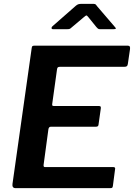

<svg xmlns="http://www.w3.org/2000/svg" viewBox="-20 -980 698 1000"><path d="M145 -729Q146 -737 148.5 -739.5Q151 -742 158 -742H647Q660 -742 657 -723L646 -648Q645 -639 641 -635.5Q637 -632 627 -632H292Q285 -632 281.5 -629.5Q278 -627 277 -619L252 -439Q251 -432 253 -430Q255 -428 260 -428H494Q502 -428 504 -424.5Q506 -421 505 -415L493 -330Q492 -320 480 -320H245Q234 -320 232 -306L207 -121Q206 -110 213 -110H568Q576 -110 578.5 -107Q581 -104 579 -96L568 -12Q567 -5 564.5 -2.5Q562 0 553 0H62Q42 0 45 -22L145 -729ZM482 -839 440 -891Q433 -900 429.5 -899.5Q426 -899 416 -890L353 -837Q347 -831 342.5 -829.5Q338 -828 330 -828H256Q249 -828 248.5 -833.5Q248 -839 253 -843L375 -950Q382 -956 388.5 -958Q395 -960 406 -960H467Q476 -960 480 -955Q484 -950 487 -946L578 -840Q585 -833 583 -830.5Q581 -828 572 -828H500Q494 -828 490 -831Q486 -834 482 -839Z"/></svg>

Font: Libre Franklin Thin SemiBold
Style: Italic
Weight: 600
Italic angle: -8°
Version: Version 3.000